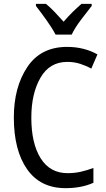

<svg xmlns="http://www.w3.org/2000/svg" viewBox="-20 -969 554 999"><path d="M404 -949Q379 -927 357.5 -906Q336 -885 311 -856Q288 -882 264 -907Q240 -932 219 -949H167V-938Q192 -906 222 -864Q252 -822 269 -789H353Q369 -823 401 -865.5Q433 -908 457 -938V-949ZM455 -612 487 -686Q417 -725 329 -725Q192 -725 122 -620Q52 -515 52 -358Q52 -187 121 -88.5Q190 10 321 10Q404 10 466 -18V-95Q434 -83 401 -75.5Q368 -68 332 -68Q240 -68 191.5 -145.5Q143 -223 143 -357Q143 -482 190.5 -564.5Q238 -647 330 -647Q366 -647 397 -637Q428 -627 455 -612Z"/></svg>

Font: Noto Sans Display SemiCondensed
Style: Regular
Weight: 400
Width: 4
Designer: Monotype Design team
Foundry: Monotype Imaging Inc.
Version: 1.000